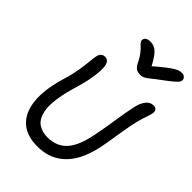

<svg xmlns="http://www.w3.org/2000/svg" viewBox="-283 -1115 1251 1251"><g transform="rotate(45 342.0 -489.5)"><path d="M304.4 13Q212.2 13 158.3 -30.4Q104.4 -73.8 88.5 -152.5Q72.6 -231.2 93.8 -337.2Q101.8 -378.2 114.7 -419.4Q127.6 -460.6 133.4 -488.4Q142.8 -534 146.9 -563Q151 -592 152.7 -610.3Q154.4 -628.6 156.1 -642.9Q157.8 -657.2 161 -674.6Q165.6 -694.2 176.5 -703.5Q187.4 -712.8 204.2 -712.8Q225.4 -712.8 236.6 -694.8Q247.8 -676.8 247.2 -635.3Q246.6 -593.8 232.6 -523.2Q226.6 -496.4 217.4 -464.1Q208.2 -431.8 199 -399.1Q189.8 -366.4 183.8 -336.8Q164.2 -238.2 176.4 -181Q188.6 -123.8 223.5 -99.6Q258.4 -75.4 308 -75.4Q391.2 -75.4 440.6 -128.2Q490 -181 513.2 -297Q525.8 -359 533.5 -406.9Q541.2 -454.8 548.5 -501.7Q555.8 -548.6 567.6 -606.8Q577.2 -655.8 598.6 -683.9Q620 -712 651.4 -712Q668.4 -712 677.7 -701.9Q687 -691.8 683.2 -670.8Q679.2 -653.2 673 -635.1Q666.8 -617 658.3 -589.4Q649.8 -561.8 639.8 -512.8Q628.8 -458 620.4 -401.4Q612 -344.8 600.8 -286.6Q582.8 -190.6 543.7 -123.8Q504.6 -57 445 -22Q385.4 13 304.4 13ZM631.6 -992.4Q644.4 -992.4 652.8 -987.3Q661.2 -982.2 665.3 -974.2Q669.4 -966.2 668.2 -955.8Q666.4 -948.6 659.9 -939.8Q653.4 -931 633.3 -914Q613.2 -897 569.8 -864.8Q533.8 -838.4 514.2 -822Q494.6 -805.6 480.6 -798.2Q466.6 -790.8 447.4 -790.8Q423.2 -790.8 408.5 -801.3Q393.8 -811.8 379.8 -841.2Q363 -874.8 347.3 -893.9Q331.6 -913 319.3 -924Q307 -935 300.5 -944.2Q294 -953.4 297.2 -965.6Q299 -977 311.2 -984.2Q323.4 -991.4 339.6 -991.4Q363.4 -991.4 382.9 -982.2Q402.4 -973 422.5 -946.2Q442.6 -919.4 470.2 -867L442.2 -866.6Q494.6 -912.6 527.6 -938.4Q560.6 -964.2 580 -975.5Q599.4 -986.8 610.7 -989.6Q622 -992.4 631.6 -992.4Z"/></g></svg>

Font: Shantell Sans Light
Style: Italic
Weight: 300
Italic angle: -11°
Designer: Stephen Nixon, Anya Danilova, Shantell Martin
Foundry: Arrow Type
Version: Version 1.008;[ac192a2d6]